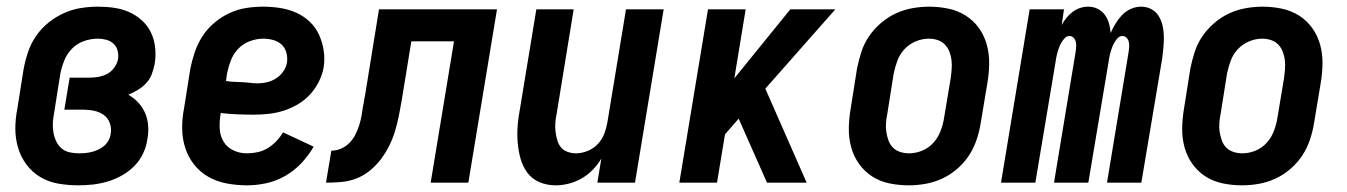

<svg xmlns="http://www.w3.org/2000/svg" viewBox="-20 -548 4040 576"><path d="M216 8Q185 8 155.5 3Q126 -2 101.5 -16.5Q77 -31 60 -53.5Q43 -76 34.5 -104Q26 -132 26 -162Q26 -192 32 -222L51 -342Q56 -368 64.5 -393Q73 -418 88.5 -440.5Q104 -463 126 -480.5Q148 -498 172.5 -509Q197 -520 223 -524Q249 -528 274 -528Q299 -528 323 -524.5Q347 -521 368 -511.5Q389 -502 406 -486.5Q423 -471 433 -450Q443 -429 445.5 -405Q448 -381 444 -356Q441 -341 435.5 -326Q430 -311 419 -299Q408 -287 394 -278.5Q380 -270 365 -264Q382 -254 395 -240Q408 -226 415.5 -208.5Q423 -191 424.5 -170.5Q426 -150 422 -130Q419 -108 409 -87Q399 -66 382.5 -49.5Q366 -33 345.5 -21.5Q325 -10 303 -3.5Q281 3 259 5.5Q237 8 216 8ZM217 -88Q227 -88 237 -89Q247 -90 256.5 -92.5Q266 -95 275.5 -99.5Q285 -104 293 -111Q301 -118 306 -127.5Q311 -137 312 -146Q315 -163 309.5 -178.5Q304 -194 291.5 -203Q279 -212 263 -215.5Q247 -219 230 -219H173L189 -315H246Q259 -315 273 -317Q287 -319 300 -325.5Q313 -332 322 -344Q331 -356 334 -370Q336 -383 333 -395.5Q330 -408 321 -416.5Q312 -425 299.5 -428.5Q287 -432 274 -432Q274 -432 274 -432Q274 -432 274 -432Q253 -432 232.5 -425Q212 -418 196.5 -402.5Q181 -387 173 -367Q165 -347 161 -327L142 -207Q139 -192 138.5 -177.5Q138 -163 140.5 -149.5Q143 -136 149 -123.5Q155 -111 165 -102.5Q175 -94 189 -91Q203 -88 217 -88Z M721 8Q691 8 661 2.5Q631 -3 606 -17Q581 -31 563 -53.5Q545 -76 536 -103.5Q527 -131 526.5 -161.5Q526 -192 532 -222L551 -342Q556 -367 564.5 -392Q573 -417 587.5 -439.5Q602 -462 623.5 -480Q645 -498 669 -509Q693 -520 718.5 -524Q744 -528 769 -528Q795 -528 820.5 -524Q846 -520 868.5 -510Q891 -500 909 -483Q927 -466 937 -444Q947 -422 951 -397Q955 -372 951 -346Q947 -324 936.5 -303Q926 -282 910 -264.5Q894 -247 873.5 -235Q853 -223 831 -216Q809 -209 786.5 -206.5Q764 -204 742 -204Q717 -204 692 -205Q667 -206 642 -209V-207Q638 -185 639 -163Q640 -141 650.5 -123.5Q661 -106 680 -97Q699 -88 721 -88Q737 -88 753 -91.5Q769 -95 783 -103.5Q797 -112 809 -124.5Q821 -137 829 -151L921 -108Q906 -82 884.5 -59Q863 -36 836 -20.5Q809 -5 779.5 1.5Q750 8 721 8ZM754 -298Q768 -298 782 -301.5Q796 -305 808.5 -313Q821 -321 830 -334Q839 -347 841 -361Q843 -376 839 -390.5Q835 -405 824.5 -414.5Q814 -424 799.5 -428Q785 -432 770 -432Q750 -432 729.5 -424.5Q709 -417 694.5 -401.5Q680 -386 672.5 -366.5Q665 -347 661 -327L658 -305Q670 -303 682 -302.5Q694 -302 706 -301.5Q718 -301 730 -299.5Q742 -298 754 -298Z M958 0 974 -96Q989 -96 1003 -102Q1017 -108 1028 -119Q1039 -130 1046 -144Q1053 -158 1057.5 -172Q1062 -186 1064.5 -200.5Q1067 -215 1069 -229Q1071 -237 1072 -245Q1073 -253 1075 -261L1117 -520H1471L1385 0H1272L1342 -424H1214L1185 -246Q1181 -223 1176.5 -200.5Q1172 -178 1165.5 -156Q1159 -134 1148.5 -112.5Q1138 -91 1123.5 -71.5Q1109 -52 1090 -36.5Q1071 -21 1049 -12.5Q1027 -4 1004 -2Q981 0 958 0Z M1647 8Q1621 8 1598.5 -1.5Q1576 -11 1562 -30Q1548 -49 1541.5 -72.5Q1535 -96 1533 -121Q1531 -146 1533 -171.5Q1535 -197 1540 -222L1589 -520H1701L1650 -207Q1647 -193 1646 -180Q1645 -167 1646.5 -154Q1648 -141 1651.5 -128.5Q1655 -116 1662.5 -106.5Q1670 -97 1682.5 -92.5Q1695 -88 1708 -88Q1725 -88 1742.5 -95Q1760 -102 1773 -115.5Q1786 -129 1792.5 -146Q1799 -163 1802 -180L1858 -520H1971L1885 0H1772L1784 -72Q1773 -54 1758 -38.5Q1743 -23 1724.5 -12.5Q1706 -2 1686 3Q1666 8 1647 8Z M2018 0 2104 -520H2217L2183 -313L2351 -520H2486L2276 -282L2400 0H2281L2196 -192L2155 -145L2131 0Z M2706 8Q2676 8 2647.5 2Q2619 -4 2596 -19Q2573 -34 2557 -56.5Q2541 -79 2533.5 -106.5Q2526 -134 2526.5 -163.5Q2527 -193 2532 -222L2551 -342Q2556 -367 2564 -392Q2572 -417 2587 -439Q2602 -461 2623 -479Q2644 -497 2668 -508Q2692 -519 2717.5 -523.5Q2743 -528 2767 -528Q2797 -528 2825.5 -522Q2854 -516 2877.5 -501Q2901 -486 2917 -463.5Q2933 -441 2940.5 -413.5Q2948 -386 2947.5 -356.5Q2947 -327 2942 -298L2922 -178Q2918 -153 2909.5 -128Q2901 -103 2886.5 -81Q2872 -59 2851 -41Q2830 -23 2806 -12Q2782 -1 2756.5 3.5Q2731 8 2706 8ZM2707 -88Q2727 -88 2746.5 -96Q2766 -104 2780 -119.5Q2794 -135 2801.5 -154.5Q2809 -174 2812 -193L2832 -313Q2834 -327 2835 -341Q2836 -355 2834.5 -368Q2833 -381 2828 -393.5Q2823 -406 2814 -415Q2805 -424 2792.5 -428Q2780 -432 2766 -432Q2747 -432 2727.5 -424Q2708 -416 2693.5 -400.5Q2679 -385 2672 -365.5Q2665 -346 2661 -327L2642 -207Q2639 -193 2638 -179Q2637 -165 2639 -152Q2641 -139 2645.5 -126.5Q2650 -114 2659 -105Q2668 -96 2681 -92Q2694 -88 2707 -88Z M2983 0 3069 -520H3172L3165 -473Q3171 -484 3179 -494Q3187 -504 3197.5 -512Q3208 -520 3220 -524Q3232 -528 3244 -528H3245Q3260 -528 3273 -521.5Q3286 -515 3294.5 -503.5Q3303 -492 3307 -477.5Q3311 -463 3312 -449Q3318 -463 3326.5 -477Q3335 -491 3346.5 -503Q3358 -515 3373 -521.5Q3388 -528 3403 -528H3404Q3420 -528 3434 -520.5Q3448 -513 3456 -500Q3464 -487 3467.5 -472Q3471 -457 3471.5 -441Q3472 -425 3470.5 -408.5Q3469 -392 3467 -375L3404 0H3301L3366 -393Q3367 -400 3367.5 -407.5Q3368 -415 3366.5 -422Q3365 -429 3360 -434.5Q3355 -440 3347 -440Q3339 -440 3333 -433.5Q3327 -427 3323 -420Q3319 -413 3316 -405Q3313 -397 3311 -389.5Q3309 -382 3307.5 -374Q3306 -366 3305 -358L3245 0H3142L3207 -393Q3208 -400 3208.5 -407.5Q3209 -415 3207.5 -422Q3206 -429 3201 -434.5Q3196 -440 3188 -440Q3180 -440 3174 -433.5Q3168 -427 3164 -420Q3160 -413 3157 -405Q3154 -397 3152 -389.5Q3150 -382 3148.5 -374Q3147 -366 3146 -358L3086 0Z M3706 8Q3676 8 3647.5 2Q3619 -4 3596 -19Q3573 -34 3557 -56.5Q3541 -79 3533.5 -106.5Q3526 -134 3526.5 -163.5Q3527 -193 3532 -222L3551 -342Q3556 -367 3564 -392Q3572 -417 3587 -439Q3602 -461 3623 -479Q3644 -497 3668 -508Q3692 -519 3717.5 -523.5Q3743 -528 3767 -528Q3797 -528 3825.5 -522Q3854 -516 3877.5 -501Q3901 -486 3917 -463.5Q3933 -441 3940.5 -413.5Q3948 -386 3947.5 -356.5Q3947 -327 3942 -298L3922 -178Q3918 -153 3909.5 -128Q3901 -103 3886.5 -81Q3872 -59 3851 -41Q3830 -23 3806 -12Q3782 -1 3756.5 3.5Q3731 8 3706 8ZM3707 -88Q3727 -88 3746.5 -96Q3766 -104 3780 -119.5Q3794 -135 3801.5 -154.5Q3809 -174 3812 -193L3832 -313Q3834 -327 3835 -341Q3836 -355 3834.5 -368Q3833 -381 3828 -393.5Q3823 -406 3814 -415Q3805 -424 3792.5 -428Q3780 -432 3766 -432Q3747 -432 3727.5 -424Q3708 -416 3693.5 -400.5Q3679 -385 3672 -365.5Q3665 -346 3661 -327L3642 -207Q3639 -193 3638 -179Q3637 -165 3639 -152Q3641 -139 3645.5 -126.5Q3650 -114 3659 -105Q3668 -96 3681 -92Q3694 -88 3707 -88Z"/></svg>

Font: Iosevka SS04
Style: Bold Italic
Weight: 700
Italic angle: -9°
Monospace: yes
Designer: Belleve Invis
Foundry: Belleve Invis
Version: Version 19.0.0; ttfautohint (v1.8.4)